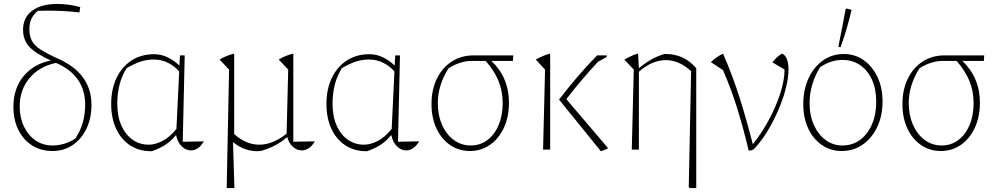

<svg xmlns="http://www.w3.org/2000/svg" viewBox="-20 -759 5066 974"><path d="M246 7Q187 7 142.5 -21.5Q98 -50 73 -100.5Q48 -151 48 -218Q48 -310 99.5 -372.5Q151 -435 238 -452Q158 -489 127.5 -523Q97 -557 97 -608Q97 -670 143 -704.5Q189 -739 271 -739Q299 -739 328.5 -735Q358 -731 387 -723L383 -696Q304 -705 222 -705Q209 -705 196.5 -704.5Q184 -704 172 -704Q129 -670 129 -612Q129 -578 141 -553.5Q153 -529 184.5 -508.5Q216 -488 273 -462Q444 -387 444 -227Q444 -159 418.5 -106Q393 -53 348.5 -23Q304 7 246 7ZM80 -219Q80 -162 101.5 -117Q123 -72 160.5 -46.5Q198 -21 246 -21Q307 -21 362 -56Q412 -130 412 -228Q412 -376 264 -440Q179 -422 129.5 -362.5Q80 -303 80 -219Z M750 8H746Q685 8 639.5 -22Q594 -52 569 -106Q544 -160 544 -232Q544 -306 571 -363Q598 -420 647 -452Q696 -484 762 -484Q800 -484 834 -466.5Q868 -449 890 -426L893 -478H917L907 -40L1014 -42Q1001 -19 984 -7.5Q967 4 949 4Q924 4 902.5 -16Q881 -36 873 -74Q844 -39 812.5 -20.5Q781 -2 750 8ZM575 -233Q575 -168 596 -121.5Q617 -75 653 -50Q689 -25 734 -25Q767 -25 803.5 -43.5Q840 -62 875 -105L889 -396Q869 -421 835 -439Q801 -457 759 -457Q725 -457 693 -446.5Q661 -436 622 -413Q575 -338 575 -233Z M1130 195 1142 -406 1094 -457Q1129 -478 1168 -487V-79Q1228 -25 1295 -25Q1364 -25 1434 -81L1442 -406L1394 -457Q1429 -478 1468 -487V-40L1577 -42Q1564 -19 1546.5 -7.5Q1529 4 1511 4Q1487 4 1466.5 -13.5Q1446 -31 1437 -64Q1406 -37 1372.5 -20Q1339 -3 1302 7Q1298 7 1294.5 7.5Q1291 8 1286 8Q1219 8 1162 -38L1169 188V195Z M1842 8H1838Q1777 8 1731.5 -22Q1686 -52 1661 -106Q1636 -160 1636 -232Q1636 -306 1663 -363Q1690 -420 1739 -452Q1788 -484 1854 -484Q1892 -484 1926 -466.5Q1960 -449 1982 -426L1985 -478H2009L1999 -40L2106 -42Q2093 -19 2076 -7.5Q2059 4 2041 4Q2016 4 1994.5 -16Q1973 -36 1965 -74Q1936 -39 1904.5 -20.5Q1873 -2 1842 8ZM1667 -233Q1667 -168 1688 -121.5Q1709 -75 1745 -50Q1781 -25 1826 -25Q1859 -25 1895.5 -43.5Q1932 -62 1967 -105L1981 -396Q1961 -421 1927 -439Q1893 -457 1851 -457Q1817 -457 1785 -446.5Q1753 -436 1714 -413Q1667 -338 1667 -233Z M2562 -238Q2562 -167 2536.5 -111.5Q2511 -56 2466 -24.5Q2421 7 2364 7Q2307 7 2263 -23.5Q2219 -54 2194 -107.5Q2169 -161 2169 -231Q2169 -304 2196 -359.5Q2223 -415 2271 -446.5Q2319 -478 2382 -478H2584L2582 -450H2473Q2562 -365 2562 -238ZM2370 -450Q2343 -450 2311.5 -439.5Q2280 -429 2255 -412Q2201 -326 2201 -237Q2201 -175 2222.5 -126Q2244 -77 2282 -49Q2320 -21 2368 -21Q2416 -21 2452.5 -48.5Q2489 -76 2509.5 -124.5Q2530 -173 2530 -236Q2530 -296 2509.5 -347Q2489 -398 2444 -450Z M2735 0 2745 -406 2698 -457Q2714 -466 2733.5 -474.5Q2753 -483 2771 -487V0ZM3028 8 2816 -254Q2859 -310 2907.5 -367Q2956 -424 3009 -478H3058V-470L3014 -446Q2972 -401 2932 -354Q2892 -307 2853 -256L3065 -7Q3057 -3 3048 1Q3039 5 3028 8Z M3185 0 3195 -406 3147 -457Q3164 -466 3181.5 -474.5Q3199 -483 3217 -487L3221 -413Q3251 -438 3283 -456.5Q3315 -475 3351 -485H3359Q3402 -485 3440.5 -468Q3479 -451 3512 -413V195H3478L3474 188L3486 -398Q3425 -454 3359 -454Q3287 -454 3221 -395V0Z M3778 5Q3754 -97 3723 -199Q3692 -301 3648 -403L3586 -444Q3615 -471 3648 -487Q3698 -372 3734 -257Q3770 -142 3799 -27Q3845 -85 3881.5 -153Q3918 -221 3939 -287.5Q3960 -354 3960 -406L3898 -443Q3908 -455 3920 -467Q3932 -479 3948 -487Q3965 -479 3972.5 -457.5Q3980 -436 3980 -406Q3980 -368 3968.5 -319.5Q3957 -271 3936 -219Q3915 -167 3886.5 -116Q3858 -65 3823 -23Q3807 -4 3801 0Q3795 4 3778 5Z M4250 7Q4193 7 4149 -23.5Q4105 -54 4080 -107.5Q4055 -161 4055 -230Q4055 -304 4081.5 -361.5Q4108 -419 4154.5 -452Q4201 -485 4260 -485Q4318 -485 4362 -453.5Q4406 -422 4431.5 -368Q4457 -314 4457 -244Q4457 -171 4430 -114.5Q4403 -58 4356.5 -25.5Q4310 7 4250 7ZM4254 -21Q4304 -21 4342.5 -49Q4381 -77 4403 -127.5Q4425 -178 4425 -243Q4425 -307 4403.5 -354.5Q4382 -402 4343.5 -428.5Q4305 -455 4254 -455Q4195 -455 4140 -418Q4087 -331 4087 -236Q4087 -173 4109 -124.5Q4131 -76 4168.5 -48.5Q4206 -21 4254 -21ZM4244 -519 4233 -522 4270 -712 4274 -716 4300 -709Q4278 -614 4244 -519Z M4951 -238Q4951 -167 4925.5 -111.5Q4900 -56 4855 -24.5Q4810 7 4753 7Q4696 7 4652 -23.5Q4608 -54 4583 -107.5Q4558 -161 4558 -231Q4558 -304 4585 -359.5Q4612 -415 4660 -446.5Q4708 -478 4771 -478H4973L4971 -450H4862Q4951 -365 4951 -238ZM4759 -450Q4732 -450 4700.5 -439.5Q4669 -429 4644 -412Q4590 -326 4590 -237Q4590 -175 4611.5 -126Q4633 -77 4671 -49Q4709 -21 4757 -21Q4805 -21 4841.5 -48.5Q4878 -76 4898.5 -124.5Q4919 -173 4919 -236Q4919 -296 4898.5 -347Q4878 -398 4833 -450Z"/></svg>

Font: Piazzolla Thin
Style: Regular
Weight: 100
Designer: Juan Pablo del Peral
Foundry: Huerta Tipografica
Version: Version 1.330